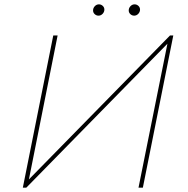

<svg xmlns="http://www.w3.org/2000/svg" viewBox="-20 -863 866 883"><path d="M85 0 225 -700H245L113 -38L762 -700H777L637 0H617L750 -662L101 0ZM433 -791Q423 -791 415.5 -798Q408 -805 408 -815Q408 -826 416 -834.5Q424 -843 435 -843Q445 -843 452.5 -836Q460 -829 460 -819Q460 -808 452 -799.5Q444 -791 433 -791ZM597 -791Q587 -791 579.5 -798Q572 -805 572 -815Q572 -826 580 -834.5Q588 -843 599 -843Q609 -843 616.5 -836Q624 -829 624 -819Q624 -808 616 -799.5Q608 -791 597 -791Z"/></svg>

Font: Montserrat Thin
Style: Italic
Weight: 100
Italic angle: -11.3°
Designer: Julieta Ulanovsky
Foundry: Julieta Ulanovsky
Version: Version 9.000; ttfautohint (v1.8.4.7-5d5b)